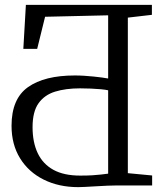

<svg xmlns="http://www.w3.org/2000/svg" viewBox="-20 -763 684 790"><path d="M302 7Q222 7 159.8 -24Q97.5 -55 62.5 -111.8Q27.5 -168.5 27.5 -245.5Q27.5 -356.5 95.2 -404.5Q163 -452.5 288 -452.5Q307 -452.5 327 -451.2Q347 -450 365.8 -448Q384.5 -446 399.8 -444Q415 -442 425 -440V-700L165.5 -694L133 -562H76L86.5 -743H605V-702L506 -690.5V-50.5L606 -41V0H462.5Q446 0 422.8 1Q399.5 2 375.2 3.5Q351 5 331.2 6Q311.5 7 302 7ZM310 -40.5Q340.5 -40.5 360.2 -41.8Q380 -43 395 -44.8Q410 -46.5 425 -48.5V-391.5Q414 -394 395.2 -395.8Q376.5 -397.5 354 -398.5Q331.5 -399.5 309.5 -399.5Q250.5 -399.5 206.8 -386Q163 -372.5 138.5 -338Q114 -303.5 114 -239.5Q114 -177.5 135.2 -132.8Q156.5 -88 199.8 -64.2Q243 -40.5 310 -40.5Z"/></svg>

Font: Merriweather 28pt Light
Style: Regular
Weight: 300
Version: Version 2.100